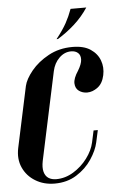

<svg xmlns="http://www.w3.org/2000/svg" viewBox="-58 -681 471 722"><g transform="rotate(-5 177.5 -319.5)"><path d="M178.5 -535H173.5Q199 -567.2 212.5 -591.9Q226 -616.5 235.8 -643.8H295.2Q272.5 -609.5 242.1 -582.2Q211.8 -555 178.5 -535ZM43.2 -369.5Q49 -395 74.1 -425.8Q99.2 -456.5 139.4 -478.5Q179.5 -500.5 230 -500.5Q272.8 -500.5 298.1 -483.5Q323.5 -466.5 333.1 -440.2Q342.8 -414 336.5 -384.5Q330 -353.8 310.6 -339.4Q291.2 -325 271 -325Q253.5 -325 240.1 -334.5Q226.8 -344 225.9 -363Q225 -382 243.8 -410.2Q258 -433.8 258.8 -450.2Q259.5 -466.8 249.9 -475.6Q240.2 -484.5 223.8 -484.5Q198.5 -484.5 178.9 -465.2Q159.2 -446 152.8 -416.2L81.8 -83.5Q76.8 -59 81.1 -42.5Q85.5 -26 97.4 -18.2Q109.2 -10.5 126.8 -10.5Q160.8 -10.5 191.8 -29.5Q222.8 -48.5 244.4 -77.5Q266 -106.5 272.5 -136.2L282.2 -180.8H298.2L288.2 -135.2Q281.8 -105.5 259.8 -72.4Q237.8 -39.2 202.2 -16.9Q166.8 5.5 119.5 5.5Q78.5 5.5 46.9 -13.8Q15.2 -33 0.4 -65.9Q-14.5 -98.8 -5.8 -140Z"/></g></svg>

Font: Emberly Black
Style: Italic
Weight: 900
Italic angle: -12°
Designer: Rajesh Rajput
Foundry: Rajesh Rajput
Version: Version 1.000